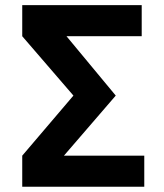

<svg xmlns="http://www.w3.org/2000/svg" viewBox="-20 -713 626 733"><path d="M64.9 0V-118.7L260.3 -348.1L64.9 -574.7V-693.4H521V-574.7H233.9L421.9 -348.1L224.1 -118.7H530.8V0Z"/></svg>

Font: Cascadia Code NF
Style: Bold
Weight: 700
Monospace: yes
Designer: Aaron Bell
Foundry: Saja Typeworks
Version: Version 2404.023; ttfautohint (v1.8.4)